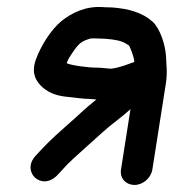

<svg xmlns="http://www.w3.org/2000/svg" viewBox="-20 -516 493 545"><path d="M254.9 -324C226.7 -324 179.5 -331.1 169.2 -336.7C173.8 -348.2 175.1 -350.9 188.2 -370.2C204.9 -393.7 211.4 -399.1 236.7 -406.6C245.6 -408 259.8 -406.1 278.8 -406C305.2 -403.9 324.2 -400.5 337.3 -392.3C349.5 -384.6 344.8 -390.8 354.1 -368.9C358.2 -357.7 360.3 -350.1 361.4 -340.3C338.8 -332 319.8 -324.2 295.9 -321C284.9 -321.1 270.4 -324 254.9 -324ZM412.5 -35 450.5 -277C455.8 -310.4 452.2 -329.4 451.3 -354.9C449.6 -388 434.9 -434.5 413 -454.6C383.9 -480.4 345.4 -491.5 297.6 -494.9C297.2 -495 296.4 -495 295.8 -495C287 -495 279 -495.3 270.7 -495.9C222.5 -499 183.1 -479.2 154.8 -456.4C124.3 -431.8 95.6 -384.7 82.4 -348.5C68 -310.2 80.4 -286 102 -267C124.1 -249 145.7 -243.4 175.5 -240.6C193.2 -238.9 213.8 -235.3 237.9 -235C241.2 -234.7 248.1 -234.1 253.6 -233.6C217.9 -205.4 205.7 -191 164.6 -155.5C123.1 -118.7 109 -104.4 81.2 -73.9C39.2 -28.9 97.2 27.3 142 -18C152.7 -28.7 157.2 -34.7 170.3 -48.6C183.1 -62.1 257 -127.6 273.8 -142.9C294.7 -162.3 325.4 -183.1 350.4 -206.1L323.5 -35C319.4 -9 338.5 9 361.6 9C385.9 9 408.7 -10.7 412.5 -35Z"/></svg>

Font: Just Breathe
Style: BdObl3
Weight: 400
Foundry: Cannot Into Space Fonts
Version: Version 0.72